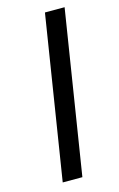

<svg xmlns="http://www.w3.org/2000/svg" viewBox="-111 -753 499 802"><g transform="rotate(-15 138.5 -352.5)"><path d="M57 0 169 -705H254L142 0Z"/></g></svg>

Font: Nunito Sans 10pt
Style: Italic
Weight: 400
Italic angle: -9°
Designer: Vernon Adams
Foundry: Vernon Adams
Version: Version 3.101;gftools[0.9.27]